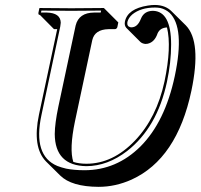

<svg xmlns="http://www.w3.org/2000/svg" viewBox="-20 -678 801 767"><path d="M647 -568.4Q619.1 -566.9 609.4 -544.4Q597.7 -509.8 570.3 -503.4Q565.9 -502.4 561.5 -502.4Q548.8 -503.4 541 -510.3L484.4 -566.9Q476.1 -576.7 479 -591.8Q489.7 -643.1 570.8 -655.8Q585.4 -658.2 599.1 -658.2Q641.1 -657.7 666 -632.3L722.7 -576.2Q785.6 -511.2 744.6 -315.4Q687 -43 505.4 39.6Q440.9 68.4 374 68.4Q265.6 67.9 220.2 22.9L163.6 -33.2Q108.4 -90.3 135.7 -220.2L208.5 -561.5H195.8L139.6 -618.2Q136.7 -618.7 134.8 -619.6Q133.3 -622.6 133.3 -626L137.2 -645L139.2 -646Q140.1 -646 265.1 -645L394.5 -646L396 -645L452.6 -588.4L448.7 -569.3Q445.8 -562 439 -561.5H413.1Q358.4 -560.1 348.6 -517.6L279.3 -192.4Q256.3 -82 272.9 -31.2Q295.9 -23.9 325.2 -23.9Q430.7 -23.9 519 -116.2Q606 -207.5 637.2 -353Q666 -490.7 647 -568.4ZM145.5 -217.8Q110.8 -56.2 209 -15.1Q225.1 -8.8 244.1 -4.4Q275.9 2 317.4 2Q445.3 2 541 -92.8Q639.2 -190.9 678.2 -374Q719.2 -567.9 657.2 -627Q641.1 -641.1 620.6 -646Q609.9 -647.9 599.1 -647.9Q542 -647.9 508.3 -620.1Q492.7 -606.4 488.8 -589.8Q486.3 -572.8 500.5 -569.3Q503.4 -568.8 504.9 -568.8Q529.3 -568.8 542.5 -602.1Q543 -603.5 543.5 -604V-604.5Q556.2 -634.3 590.8 -634.8Q663.6 -633.3 663.6 -500Q663.6 -429.7 647 -351.1Q607.9 -168.5 487.8 -74.7Q409.7 -14.6 325.2 -14.2Q199.7 -16.1 198.7 -142.6Q199.2 -185.5 212.9 -251L282.2 -576.2Q294.9 -627.4 356.4 -627.9Q360.8 -627.9 369.4 -627.9Q377.9 -627.9 382.3 -627.9L383.8 -635.7Q295.9 -634.8 265.1 -634.8Q228.5 -634.8 145.5 -635.7L143.6 -627.9H166.5Q221.7 -626.5 222.7 -587.4Q222.2 -580.1 220.7 -571.8Z"/></svg>

Font: Linux Biolinum Shadow O
Style: Italic
Weight: 400
Italic angle: -12°
Designer: Philipp H. Poll
Foundry: Philipp H. Poll
Version: Version 0.6.2